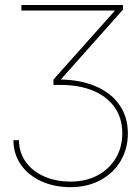

<svg xmlns="http://www.w3.org/2000/svg" viewBox="-20 -566 567 775"><path d="M34.2 0H56.6Q56.6 48.3 83.3 86.4Q109.9 124.5 157.5 145.8Q205.1 167 265.6 167Q326.2 167 373.3 142.1Q420.4 117.2 447 73Q473.6 28.8 473.6 -27.8Q473.6 -87.9 443.4 -131.8Q413.1 -175.8 356.9 -199.5Q300.8 -223.1 224.6 -223.1H195.8V-245.1L443.8 -522.9V-523.4H66.4V-545.9H476.6V-527.3L215.8 -234.4V-245.1Q301.3 -245.1 364.5 -218.5Q427.7 -191.9 461.9 -142.8Q496.1 -93.8 496.1 -27.8Q496.1 34.7 466.6 84.2Q437 133.8 384.5 161.6Q332 189.5 265.6 189.5Q198.7 189.5 146 165.3Q93.3 141.1 63.7 97.9Q34.2 54.7 34.2 0Z"/></svg>

Font: Intratopia Thin
Style: Regular
Weight: 100
Designer: Rasmus Andersson
Foundry: rsms
Version: Version 3.000;Glyphs 3.2.3 (3260)